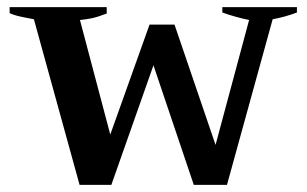

<svg xmlns="http://www.w3.org/2000/svg" viewBox="-20 -518 860 538"><path d="M75 -464Q71 -465 47 -469.5Q23 -474 7 -481V-498H279V-480Q274 -478 254.5 -471.5Q235 -465 204 -462L289 -141L399 -449H469L584 -112L678 -462Q639 -470 603 -483V-498H812V-483Q781 -471 744 -464L616 0H523L410 -335L292 0H203Z"/></svg>

Font: Trirong SemiBold
Style: Regular
Weight: 600
Designer: Katatrad Team
Foundry: CadsonDemak
Version: Version 1.001